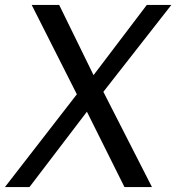

<svg xmlns="http://www.w3.org/2000/svg" viewBox="-41 -762 718 782"><path d="M380 -388 657 -742H557L340 -456L200 -742H88L272 -378L-21 0H79L313 -307L466 0H578Z"/></svg>

Font: Cheyenne Sans
Style: Italic
Weight: 400
Italic angle: -8.13011°
Designer: The Public Sans project authors (U.S. Web Design System), Libre Franklin designed by Pablo Impallari and Rodrigo Fuenzal
Foundry: The Cheyenne Sans Project Authors
Version: Version 2.007